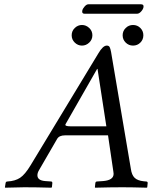

<svg xmlns="http://www.w3.org/2000/svg" viewBox="-20 -870 707 892"><path d="M616.7 -806.2H372.6Q359.4 -806.2 362.3 -820.8Q364.3 -830.1 373.3 -840.1Q382.3 -850.1 390.6 -850.1H635.3Q649.4 -850.1 646.5 -835.9Q644.5 -826.2 635.3 -816.2Q626 -806.2 616.7 -806.2ZM327.4 -672.1Q313 -686 313 -706.1Q313 -726.1 327.4 -740Q341.8 -753.9 360.8 -753.9Q379.9 -753.9 394.5 -740Q409.2 -726.1 409.2 -706.1Q409.2 -686 394.5 -672.1Q379.9 -658.2 360.8 -658.2Q341.8 -658.2 327.4 -672.1ZM564 -672.1Q549.8 -686 549.8 -706.1Q549.8 -726.1 564 -740Q578.1 -753.9 598.1 -753.9Q618.2 -753.9 632.1 -740Q646 -726.1 646 -706.1Q646 -686 632.1 -672.1Q618.2 -658.2 598.1 -658.2Q578.1 -658.2 564 -672.1ZM307.1 -283.2H474.1L433.1 -549.8H431.2L286.1 -295.9Q283.7 -292.5 283.7 -290Q283.7 -283.2 307.1 -283.2ZM161.1 -79.1Q153.8 -66.9 153.8 -55.7Q153.8 -31.7 189.9 -28.8L216.8 -26.9Q223.6 -26.9 223.1 -19L221.2 0L217.8 2Q147.9 0 92.8 0Q75.7 0 3.9 2L2.9 0L5.9 -19Q6.8 -26.9 15.1 -26.9Q50.3 -28.8 73.2 -43.9Q96.2 -59.1 122.1 -102.1L437 -622.1Q458 -658.2 476.1 -658.2Q485.8 -658.2 489.5 -651.1Q493.2 -644 496.1 -627.9L587.9 -85.9Q591.8 -57.1 605.5 -43.9Q619.1 -30.8 647.9 -27.8L658.2 -26.9Q667 -26.9 666 -19L664.1 0L662.1 2Q592.3 0 548.8 0Q493.7 0 421.9 2L420.9 0L422.9 -19Q423.8 -26.9 431.2 -26.9L459 -28.8Q507.8 -32.7 507.8 -62.5Q507.8 -66.9 506.8 -71.8L481.9 -241.2H282.2Q254.4 -241.2 245.1 -224.1Z"/></svg>

Font: Linux Libertine
Style: Italic
Weight: 400
Italic angle: -12°
Designer: Philipp H. Poll
Foundry: Philipp H. Poll
Version: Version 5.1.6 ; ttfautohint (v0.9)